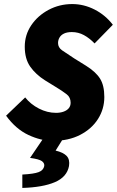

<svg xmlns="http://www.w3.org/2000/svg" viewBox="-20 -682 578 946"><path d="M240 12Q182 12 120 -17Q58 -46 10 -112L104 -202Q131 -168 172 -147Q213 -126 256 -126Q277 -126 293.5 -132Q310 -138 319 -149Q328 -160 328 -176Q328 -202 309 -217Q290 -232 254 -254L202 -286Q156 -315 129 -353.5Q102 -392 102 -452Q102 -510 134 -557.5Q166 -605 219.5 -633.5Q273 -662 336 -662Q393 -662 446 -635Q499 -608 536 -560L446 -468Q421 -494 393.5 -509Q366 -524 334 -524Q311 -524 296 -517Q281 -510 273.5 -497.5Q266 -485 266 -470Q266 -448 286 -434Q306 -420 346 -394L404 -358Q452 -328 473 -294.5Q494 -261 494 -204Q494 -145 463 -96Q432 -47 375 -17.5Q318 12 240 12ZM90 244V178Q147 175 170.5 166Q194 157 198 136Q200 122 186.5 112Q173 102 128 96L196 -4H294L254 60Q292 69 308.5 86.5Q325 104 320 136Q310 190 250.5 215.5Q191 241 90 244Z"/></svg>

Font: Source Sans 3 ExtraLight Black
Style: Italic
Weight: 900
Italic angle: -11°
Version: Version 3.052;hotconv 1.1.0;makeotfexe 2.6.0